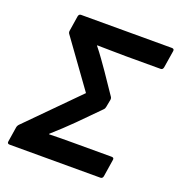

<svg xmlns="http://www.w3.org/2000/svg" viewBox="-121 -757 804 859"><g transform="rotate(20 281.5 -327.5)"><path d="M18.3 0Q5.9 0 7.9 -11.7L19 -82.2Q20.4 -91.2 27.7 -98.6L260.3 -333.6L99.5 -556.4Q94.9 -562.5 96.2 -570.8L107.6 -643.3Q109.9 -655 120 -655H552.2Q564.6 -655 562.6 -643.3L549.5 -561.4Q547.1 -549.7 537.1 -549.7H370.7Q334.5 -550.4 302.8 -550.6Q271.2 -550.7 234.3 -551.7V-549.7Q253.3 -526.1 270.6 -501.8Q288 -477.6 304.6 -453.6L370.3 -356.8Q374.6 -350.8 373.3 -342.4L366.6 -306.9Q365.6 -302.6 364.3 -299.4Q362.9 -296.2 359.2 -292.5L262.1 -194.4Q239.8 -172.4 216.5 -150.5Q193.2 -128.5 168.2 -106.6V-103.9Q194.5 -104.9 223.8 -105.1Q253.1 -105.3 279.4 -105.3H465.6Q478 -105.3 475.7 -93.6L462.9 -11.7Q460.6 0 450.2 0Z"/></g></svg>

Font: Sofia Sans Hairline
Style: Italic
Weight: 1
Italic angle: -9°
Designer: Botio Nikoltchev, Ani Petrova
Foundry: lettersoup
Version: Version 4.102